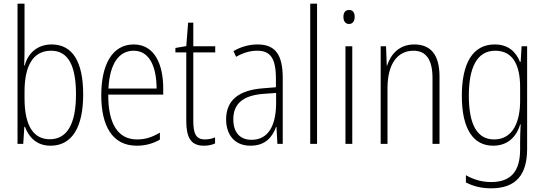

<svg xmlns="http://www.w3.org/2000/svg" viewBox="-20 -780 2953 1041"><path d="M113 -506V-760H75V0H106L112 -93H115C138 -32 182 10 254 10C371 10 431 -91 431 -268C431 -446 373 -539 260 -539C184 -539 132 -493 114 -425H111C112 -448 113 -480 113 -506ZM257 -505C350 -505 392 -424 392 -268C392 -105 342 -25 250 -25C163 -25 113 -96 113 -247V-283C113 -418 156 -505 257 -505Z M705 -539C587 -539 529 -427 529 -263C529 -98 589 10 721 10C770 10 810 -2 847 -23V-61C803 -35 767 -24 723 -24C619 -24 566 -110 567 -267H865V-300C865 -428 820 -539 705 -539ZM705 -505C792 -505 829 -415 829 -300H568C575 -437 626 -505 705 -505Z M1091 -24C1042 -24 1028 -57 1028 -124V-496H1147V-529H1028V-657H1000L990 -530L931 -520V-496H990V-124C990 -36 1014 10 1085 10C1111 10 1130 5 1146 -2V-35C1132 -29 1112 -24 1091 -24Z M1376 -539C1331 -539 1285 -526 1246 -503L1260 -472C1302 -496 1340 -505 1374 -505C1445 -505 1476 -466 1476 -353V-307L1403 -301C1277 -291 1206 -238 1206 -133C1206 -54 1248 10 1338 10C1420 10 1457 -38 1477 -92H1479L1484 0H1513V-357C1513 -486 1471 -539 1376 -539ZM1406 -271 1477 -276V-218C1476 -101 1436 -22 1344 -22C1281 -22 1245 -62 1245 -133C1245 -219 1299 -262 1406 -271Z M1699 0V-760H1662V0Z M1873 -726C1850 -726 1842 -709 1842 -688C1842 -667 1852 -650 1872 -650C1893 -650 1903 -666 1903 -689C1903 -709 1895 -726 1873 -726ZM1890 -529H1853V0H1890Z M2226 -539C2143 -539 2098 -484 2079 -425H2077L2073 -529H2044V0H2081V-302C2081 -439 2139 -505 2222 -505C2287 -505 2325 -461 2325 -356V0H2363V-365C2363 -485 2314 -539 2226 -539Z M2662 -539C2542 -539 2484 -435 2484 -261C2484 -79 2547 10 2654 10C2730 10 2780 -36 2800 -105H2803C2801 -67 2800 -41 2800 -10V30C2800 149 2750 207 2643 207C2590 207 2547 193 2506 170V209C2544 229 2588 241 2643 241C2780 241 2838 165 2838 27V-529H2808L2803 -445H2799C2778 -497 2738 -539 2662 -539ZM2665 -505C2764 -505 2800 -422 2800 -308V-232C2800 -127 2765 -24 2659 -24C2569 -24 2522 -101 2522 -261C2522 -410 2564 -505 2665 -505Z"/></svg>

Font: Noto Sans Arabic UI Cn XLt
Style: Regular
Weight: 200
Width: 3
Designer: Monotype Design Team, Nadine Chahine and Nizar Qandah
Foundry: Monotype Imaging Inc.
Version: Version 2.010